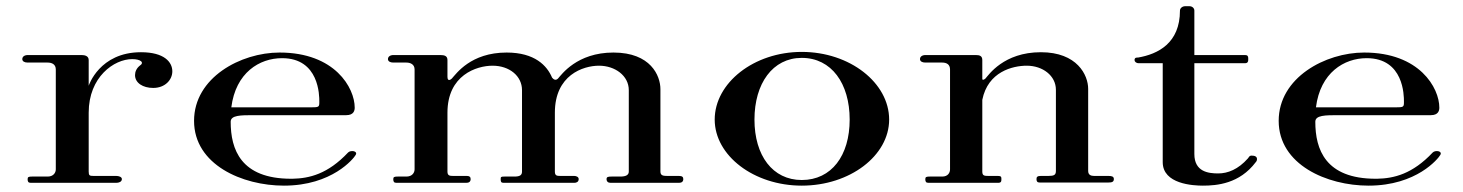

<svg xmlns="http://www.w3.org/2000/svg" viewBox="-20 -578 4625 607"><path d="M77.2 0H347.5C355.4 0 365.3 -3 365.3 -11.9C365.3 -18.8 355.4 -21.8 347.5 -21.8H276.2C263.4 -21.8 260.4 -22.8 260.4 -35.6V-221.8C260.4 -334.7 340.6 -391.1 398 -391.1C424.8 -391.1 437.6 -380.2 421.8 -370.3C411.9 -362.4 406.9 -351.5 406.9 -340.6C406.9 -315.8 431.7 -300 464.4 -300C502 -300 524.8 -325.7 524.8 -352.5C524.8 -381.2 500 -412.9 425.7 -412.9C294.1 -412.9 260.4 -306.9 260.4 -306.9V-388.1C260.4 -401 248.5 -404 237.6 -404H68.3C57.4 -404 50.5 -399 50.5 -391.1C50.5 -384.2 57.4 -380.2 67.3 -380.2H130.7C144.6 -380.2 156.4 -374.3 156.4 -358.4V-42.6C156.4 -31.7 148.5 -19.8 130.7 -19.8H81.2C71.3 -19.8 67.3 -18.8 67.3 -11.9C67.3 -4 69.3 0 77.2 0Z M711.3 -238.6C725.2 -348.5 800.4 -394.1 871.7 -394.1C989.5 -394.1 989.5 -275.2 989.5 -257.4C989.5 -239.6 989.5 -238.6 961.8 -238.6ZM877.7 8.9C1030.1 8.9 1098.4 -77.2 1104.4 -88.1C1112.3 -101 1088.5 -104 1080.6 -96C1016.3 -27.7 957.9 -13.9 904.4 -12.9H900.4C741 -12.9 709.3 -105.9 709.3 -193.1C709.3 -213.9 741 -213.9 782.6 -213.9H1074.7C1098.4 -213.9 1101.4 -228.7 1101.4 -237.6C1101.4 -300 1039 -411.9 863.8 -411.9C741 -411.9 593.5 -332.7 593.5 -196C593.5 -57.4 746 8.9 877.7 8.9Z M1233.2 0H1454C1461.9 0 1467.9 -3 1467.9 -11.9C1467.9 -18.8 1463.9 -21.8 1456 -21.8H1412.4C1401.5 -21.8 1394.6 -22.8 1394.6 -35.6V-221.8C1394.6 -340.6 1486.7 -370.3 1537.2 -370.3C1590.7 -370.3 1630.3 -337.6 1630.3 -293.1V-35.6C1630.3 -24.8 1624.3 -19.8 1606.5 -19.8H1574.8C1563.9 -19.8 1562.9 -18.8 1562.9 -11.9C1562.9 -4 1563.9 0 1571.8 0H1795.6C1802.5 0 1809.5 -3 1809.5 -11.9C1809.5 -18.8 1801.5 -21.8 1795.6 -21.8H1751C1740.2 -21.8 1734.2 -22.8 1734.2 -35.6V-221.8C1734.2 -340.6 1823.3 -370.3 1873.8 -370.3C1924.3 -370.3 1967.9 -338.6 1967.9 -293.1V-35.6C1967.9 -24.8 1959 -19.8 1941.1 -19.8H1913.4C1902.5 -19.8 1897.6 -18.8 1897.6 -11.9C1897.6 -4 1902.5 0 1910.5 0H2126.3C2134.2 0 2140.2 -3 2140.2 -11.9C2140.2 -18.8 2136.2 -21.8 2126.3 -21.8H2089.7C2076.8 -21.8 2067.9 -22.8 2067.9 -35.6V-296C2067.9 -338.6 2037.2 -411.9 1919.4 -411.9C1803.5 -411.9 1755 -341.6 1744.1 -329.7C1736.2 -321.8 1729.3 -327.7 1725.3 -332.7C1709.5 -370.3 1670.9 -411.9 1581.7 -411.9C1467.9 -411.9 1422.3 -344.6 1408.5 -329.7C1397.6 -319.8 1394.6 -327.7 1394.6 -334.7V-388.1C1394.6 -401 1385.7 -404 1371.8 -404H1224.3C1213.4 -404 1206.5 -399 1206.5 -391.1C1206.5 -384.2 1213.4 -380.2 1223.3 -380.2H1264.9C1277.8 -380.2 1290.7 -374.3 1290.7 -358.4V-42.6C1290.7 -31.7 1282.7 -19.8 1264.9 -19.8H1237.2C1227.3 -19.8 1223.3 -18.8 1223.3 -11.9C1223.3 -4 1225.3 0 1233.2 0Z M2514.7 -8.9C2422.7 -8.9 2365.2 -86.1 2365.2 -200C2365.2 -313.9 2422.7 -395 2514.7 -395C2608.8 -395 2666.2 -313.9 2666.2 -200C2666.2 -86.1 2608.8 -8.9 2514.7 -8.9ZM2514.7 8.9C2667.2 8.9 2791 -86.1 2791 -200C2791 -315.8 2667.2 -413.9 2514.7 -413.9C2363.3 -413.9 2239.5 -315.8 2239.5 -200C2239.5 -86.1 2363.3 8.9 2514.7 8.9Z M2915.2 0H3135C3144.9 0 3145.9 -4 3145.9 -11.9C3145.9 -18.8 3144.9 -21.8 3135 -21.8H3104.3C3091.5 -21.8 3085.5 -22.8 3085.5 -35.6V-262.4C3103.3 -351.5 3181.6 -370.3 3226.1 -370.3C3276.6 -370.3 3318.2 -338.6 3318.2 -294.1V-37.6C3318.2 -24.8 3312.3 -21.8 3294.4 -21.8H3270.7C3259.8 -21.8 3256.8 -18.8 3256.8 -11.9C3256.8 -4 3259.8 -1 3266.7 -1H3484.5C3495.4 -1 3501.4 -3 3501.4 -11.9C3501.4 -19.8 3495.4 -21.8 3484.5 -21.8H3439C3429.1 -21.8 3420.2 -24.8 3420.2 -37.6V-297C3420.2 -340.6 3385.5 -412.9 3270.7 -412.9C3152.9 -412.9 3105.3 -340.6 3095.4 -329.7C3089.5 -324.8 3086.5 -324.8 3085.5 -327.7V-388.1C3085.5 -401 3077.6 -404 3064.7 -404H2906.3C2895.4 -404 2888.5 -399 2888.5 -391.1C2888.5 -384.2 2895.4 -380.2 2905.3 -380.2H2958.8C2972.7 -380.2 2983.5 -374.3 2983.5 -358.4V-42.6C2983.5 -31.7 2976.6 -19.8 2958.8 -19.8H2919.2C2909.3 -19.8 2905.3 -18.8 2905.3 -11.9C2905.3 -4 2907.3 0 2915.2 0Z M3782.6 8.9C3827.2 8.9 3898.5 3 3950 -65.3C3952.9 -68.3 3953.9 -71.3 3953.9 -75.2C3953.9 -83.2 3947 -86.1 3936.1 -86.1C3930.2 -86.1 3928.2 -81.2 3925.2 -77.2C3894.5 -42.6 3861.9 -29.7 3831.2 -29.7C3800.5 -29.7 3755.9 -34.7 3755.9 -91.1V-378.2H3916.3C3924.2 -378.2 3926.2 -383.2 3926.2 -388.1V-394.1C3926.2 -400 3924.2 -404 3916.3 -404H3755.9V-544.6C3755.9 -551.5 3750 -558.4 3740.1 -558.4H3727.2C3717.3 -558.4 3710.4 -551.5 3710.4 -544.6C3710.4 -441.6 3641.1 -406.9 3577.7 -396C3574.7 -396 3566.8 -397 3566.8 -388.1C3566.8 -383.2 3571.8 -378.2 3579.7 -378.2H3655.9V-65.3C3655.9 4 3752 8.9 3782.6 8.9Z M4140.3 -238.6C4154.2 -348.5 4229.4 -394.1 4300.7 -394.1C4418.5 -394.1 4418.5 -275.2 4418.5 -257.4C4418.5 -239.6 4418.5 -238.6 4390.8 -238.6ZM4306.7 8.9C4459.1 8.9 4527.4 -77.2 4533.4 -88.1C4541.3 -101 4517.5 -104 4509.6 -96C4445.3 -27.7 4386.9 -13.9 4333.4 -12.9H4329.4C4170 -12.9 4138.3 -105.9 4138.3 -193.1C4138.3 -213.9 4170 -213.9 4211.6 -213.9H4503.7C4527.4 -213.9 4530.4 -228.7 4530.4 -237.6C4530.4 -300 4468 -411.9 4292.8 -411.9C4170 -411.9 4022.5 -332.7 4022.5 -196C4022.5 -57.4 4175 8.9 4306.7 8.9Z"/></svg>

Font: Biblismive
Style: Regular
Weight: 400
Designer: Susan Drake
Foundry: Susan Drake
Version: Version 1.0; ttfautohint (v1.8.4.7-5d5b)